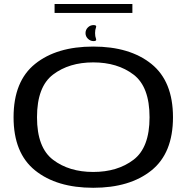

<svg xmlns="http://www.w3.org/2000/svg" viewBox="-20 -908 920 934"><path d="M433.5 5.5Q611.5 5.5 716.5 -78.8Q821.5 -163 821.5 -337.5Q821.5 -512.5 716.5 -597Q611.5 -681.5 433.5 -681.5Q255.5 -681.5 150.8 -597.2Q46 -513 46 -337.5Q46 -163 151 -78.8Q256 5.5 433.5 5.5ZM433.5 -71.5Q316 -71.5 238 -130.8Q160 -190 160 -337.5Q160 -486 238 -545.2Q316 -604.5 433.5 -604.5Q551.5 -604.5 629.5 -545.2Q707.5 -486 707.5 -337.5Q707.5 -190 629.5 -130.8Q551.5 -71.5 433.5 -71.5ZM435.5 -708Q451.5 -708 447 -719.5Q442.5 -731 442.5 -747Q442.5 -763 447 -774.5Q451.5 -786 435.5 -786Q419 -786 407.5 -774.5Q396 -763 396 -747Q396 -731 407.8 -719.5Q419.5 -708 435.5 -708ZM245.5 -845H624V-888.5H245.5Z"/></svg>

Font: Anybody Expanded
Style: Regular
Weight: 400
Width: 7
Version: Version 1.113;gftools[0.9.25]